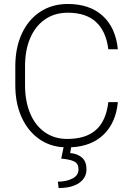

<svg xmlns="http://www.w3.org/2000/svg" viewBox="-20 -732 664 966"><path d="M338 9 333 38Q369 41 392 60.5Q415 80 415 120Q415 163 378 188.5Q341 214 275 214L271 182Q313 182 344 166.5Q375 151 375 120Q375 92 354.5 81Q334 70 288 66L300 9Q228 5 173 -35.5Q118 -76 87.5 -145Q57 -214 57 -303V-398Q57 -491 89.5 -562Q122 -633 182 -672.5Q242 -712 321 -712Q431 -712 496.5 -652.5Q562 -593 573 -484H525Q514 -574 463.5 -621Q413 -668 321 -668Q255 -668 206.5 -634.5Q158 -601 132 -540.5Q106 -480 106 -399V-303Q106 -223 131.5 -162Q157 -101 205 -67Q253 -33 318 -33Q412 -33 463 -78.5Q514 -124 525 -218H573Q563 -115 502 -55.5Q441 4 338 9Z"/></svg>

Font: Freesentation 2 ExtraLight
Style: Regular
Weight: 260
Designer: glyphs from Roboto by Christian Robertson / Hangul glyphs from Noto Sans CJK(Source Han Sans) by Jang Soo-young and Kang
Foundry: PT&
Version: Version 2.001